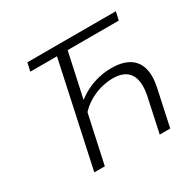

<svg xmlns="http://www.w3.org/2000/svg" viewBox="-144 -819 1001 981"><g transform="rotate(-30 356.5 -329.0)"><path d="M531 0 573 -195Q592 -280 565 -324.5Q538 -369 466 -369Q430 -369 389.5 -357.5Q349 -346 311 -320.5Q273 -295 245 -254L220 -284Q256 -330 298.5 -359.5Q341 -389 389 -403.5Q437 -418 485 -418Q550 -418 589 -394Q628 -370 640.5 -324.5Q653 -279 639 -214L593 0ZM145 0 287 -658H350L207 0ZM119 -609 130 -658H652L641 -609Z"/></g></svg>

Font: Ysabeau Office Light
Style: Italic
Weight: 300
Italic angle: -12°
Designer: Christian Thalmann (Catharsis Fonts)
Version: Version 2.001;gftools[0.9.30]; featfreeze: tnum,lnum,ss02